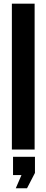

<svg xmlns="http://www.w3.org/2000/svg" viewBox="-20 -820 255 1053"><path d="M45.1 0V-800H169.9V0ZM66.5 212.6 97.8 140H51.5V40H171.7V128.4L128.1 212.6Z"/></svg>

Font: Big Shoulders Thin
Style: Regular
Weight: 100
Designer: Patric King
Foundry: XO Type Co
Version: Version 2.002